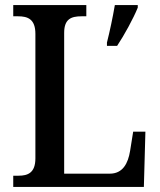

<svg xmlns="http://www.w3.org/2000/svg" viewBox="-20 -734 627 754"><path d="M400 -567V-554H440C468 -596 504 -662 521 -704V-714H431C423 -667 411 -610 400 -567ZM32 0H545L551 -217H503L491 -142C483 -92 462 -52 411 -52H232V-605C232 -659 259 -670 300 -670H319V-714H32V-670H51C89 -670 119 -659 119 -601V-112C119 -55 89 -44 53 -44H32Z"/></svg>

Font: Noto Serif SemiCondensed Medium
Style: Regular
Weight: 500
Width: 4
Designer: Monotype Design Team
Foundry: Monotype Imaging Inc.
Version: Version 2.014